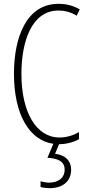

<svg xmlns="http://www.w3.org/2000/svg" viewBox="-20 -744 461 1004"><path d="M352 143C352 98 323 67 268 60L289 10C328 10 366 -1 393 -16V-53C370 -40 335 -25 291 -25C169 -25 92 -158 92 -357C92 -526 145 -689 286 -689C315 -689 349 -682 381 -662L397 -695C362 -715 326 -724 286 -724C119 -724 53 -551 53 -358C53 -146 133 -10 259 8L228 81C281 84 318 99 318 143C318 187 284 211 237 211C224 211 206 208 192 204V234C207 238 226 240 240 240C309 240 352 203 352 143Z"/></svg>

Font: Noto Sans Lao UI ExtCond ExtLt
Style: Regular
Weight: 200
Width: 2
Designer: Monotype Design Team
Foundry: Monotype Imaging Inc.
Version: Version 2.000